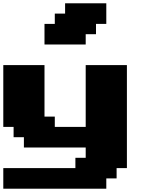

<svg xmlns="http://www.w3.org/2000/svg" viewBox="-20 -1020 915 1165"><path d="M0 125H625V62.5H687.5V0H750V-625H500V-250H312.5V-312.5H250V-625H0V-250H62.5V-187.5H125V-125H500V-62.5H437.5V0H0ZM250 -750H500V-812.5H562.5V-875H625V-1000H375V-937.5H312.5V-875H250Z"/></svg>

Font: Faithful 32x
Style: Bold
Weight: 400
Foundry: Faithful Resource Pack
Version: Version 1.0; January 27, 2023